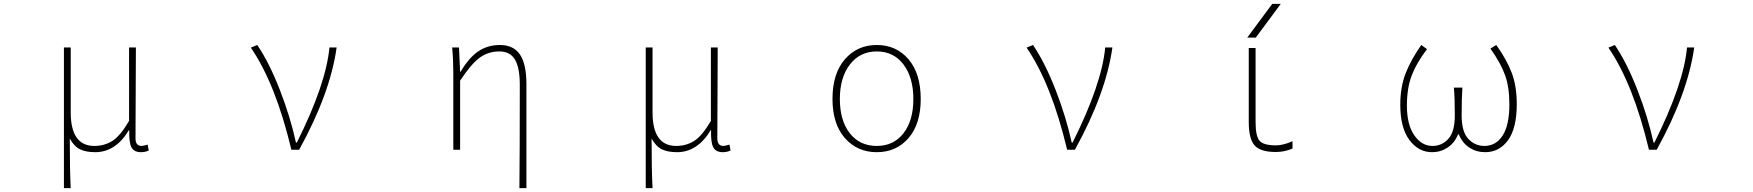

<svg xmlns="http://www.w3.org/2000/svg" viewBox="-20 -772 9040 990"><path d="M309.6 198.2V-527.3H344.7V-192.4Q344.7 -19.5 466.8 -19.5Q517.6 -19.5 558.6 -44.9Q599.6 -70.3 645.5 -148.4V-527.3H680.7Q678.7 -209 678.7 -58.6Q678.7 -19.5 710 -19.5Q717.8 -19.5 741.2 -26.4L747.1 3.9Q729.5 12.7 707 12.7Q670.9 12.7 657.7 -12.7Q644.5 -38.1 646.5 -100.6H644.5Q576.2 12.7 470.7 12.7Q423.8 12.7 393.1 -2Q362.3 -16.6 339.8 -57.6Q339.8 108.4 344.7 198.2Z M1522.5 0H1482.4Q1401.4 -339.8 1273.4 -526.4L1306.6 -540Q1369.1 -447.3 1423.3 -307.6Q1477.5 -168 1505.9 -37.1H1510.7Q1661.1 -337.9 1678.7 -527.3H1715.8Q1682.6 -290 1522.5 0Z M2694.3 198.2H2658.2Q2660.2 21.5 2660.2 -334Q2660.2 -422.9 2635.3 -464.8Q2610.4 -506.8 2554.7 -506.8Q2498 -506.8 2454.1 -475.1Q2410.2 -443.4 2352.5 -356.4V0H2317.4V-396.5Q2317.4 -463.9 2311.5 -527.3H2346.7L2352.5 -401.4H2354.5Q2398.4 -475.6 2446.8 -507.8Q2495.1 -540 2557.6 -540Q2627.9 -540 2661.1 -490.7Q2694.3 -441.4 2694.3 -338.9Z M3309.6 198.2V-527.3H3344.7V-192.4Q3344.7 -19.5 3466.8 -19.5Q3517.6 -19.5 3558.6 -44.9Q3599.6 -70.3 3645.5 -148.4V-527.3H3680.7Q3678.7 -209 3678.7 -58.6Q3678.7 -19.5 3710 -19.5Q3717.8 -19.5 3741.2 -26.4L3747.1 3.9Q3729.5 12.7 3707 12.7Q3670.9 12.7 3657.7 -12.7Q3644.5 -38.1 3646.5 -100.6H3644.5Q3576.2 12.7 3470.7 12.7Q3423.8 12.7 3393.1 -2Q3362.3 -16.6 3339.8 -57.6Q3339.8 108.4 3344.7 198.2Z M4272.5 -261.7Q4272.5 -392.6 4336.4 -466.3Q4400.4 -540 4501 -540Q4601.6 -540 4664.6 -466.3Q4727.5 -392.6 4727.5 -261.7Q4727.5 -132.8 4664.6 -60.1Q4601.6 12.7 4501 12.7Q4400.4 12.7 4336.4 -60.1Q4272.5 -132.8 4272.5 -261.7ZM4501 -19.5Q4587.9 -19.5 4638.7 -85Q4689.5 -150.4 4689.5 -261.7Q4689.5 -372.1 4638.7 -439.5Q4587.9 -506.8 4501 -506.8Q4414.1 -506.8 4362.3 -439.5Q4310.5 -372.1 4310.5 -261.7Q4310.5 -150.4 4361.8 -85Q4413.1 -19.5 4501 -19.5Z M5522.5 0H5482.4Q5401.4 -339.8 5273.4 -526.4L5306.6 -540Q5369.1 -447.3 5423.3 -307.6Q5477.5 -168 5505.9 -37.1H5510.7Q5661.1 -337.9 5678.7 -527.3H5715.8Q5682.6 -290 5522.5 0Z M6455.1 -578.1H6411.1L6540 -752H6584ZM6454.1 -524.4V-142.6Q6454.1 -67.4 6475.6 -44.9Q6497.1 -22.5 6558.6 -22.5Q6596.7 -22.5 6644.5 -43.9V-5.9Q6602.5 11.7 6558.6 11.7Q6479.5 11.7 6449.2 -22Q6418.9 -55.7 6418.9 -142.6V-524.4Z M7364.3 12.7Q7293.9 12.7 7247.1 -50.3Q7200.2 -113.3 7200.2 -232.4Q7200.2 -323.2 7228 -394.5Q7255.9 -465.8 7308.6 -540L7337.9 -518.6Q7284.2 -448.2 7259.3 -383.3Q7234.4 -318.4 7234.4 -227.5Q7234.4 -128.9 7272.5 -74.2Q7310.5 -19.5 7366.2 -19.5Q7415 -19.5 7448.2 -56.2Q7481.4 -92.8 7481.4 -176.8Q7481.4 -267.6 7476.6 -320.3H7520.5Q7516.6 -267.6 7516.6 -176.8Q7516.6 -92.8 7550.8 -56.2Q7585 -19.5 7633.8 -19.5Q7693.4 -19.5 7728 -73.2Q7762.7 -127 7762.7 -234.4Q7762.7 -323.2 7740.2 -385.3Q7717.8 -447.3 7665 -521.5L7695.3 -540Q7749 -464.8 7774.9 -396.5Q7800.8 -328.1 7800.8 -234.4Q7800.8 -111.3 7755.9 -49.3Q7710.9 12.7 7637.7 12.7Q7592.8 12.7 7556.6 -10.7Q7520.5 -34.2 7502 -79.1H7498Q7480.5 -35.2 7444.3 -11.2Q7408.2 12.7 7364.3 12.7Z M8522.5 0H8482.4Q8401.4 -339.8 8273.4 -526.4L8306.6 -540Q8369.1 -447.3 8423.3 -307.6Q8477.5 -168 8505.9 -37.1H8510.7Q8661.1 -337.9 8678.7 -527.3H8715.8Q8682.6 -290 8522.5 0Z"/></svg>

Font: GenEi Gothic M ExtraLight
Style: Regular
Weight: 200
Designer: o_tamon (Modified); [Source Han Sans]
Ryoko NISHIZUKA  (kana & ideographs); Paul D. Hunt (Latin, Greek & Cyrillic); Wenl
Version: Version 1.1a;Original Version 1.004